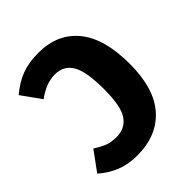

<svg xmlns="http://www.w3.org/2000/svg" viewBox="-164 -643 755 755"><g transform="rotate(-45 213.5 -265.5)"><path d="M397 -261Q397 -124 335 -54.5Q273 15 164 15Q113 15 74.5 -0.5Q36 -16 1 -46L60 -127Q88 -109 108 -101.5Q128 -94 157 -94Q204 -94 229.5 -130Q255 -166 255 -262Q255 -362 231 -401Q207 -440 160 -440Q109 -440 59 -402L1 -483Q40 -516 80 -531Q120 -546 173 -546Q279 -546 338 -474Q397 -402 397 -261Z"/></g></svg>

Font: Fira Sans Compressed SemiBold
Style: Regular
Weight: 600
Width: 1
Designer: bBox Type GmbH & Carrois Corporate GbR & Edenspiekermann AG
Foundry: bBox Type GmbH & Carrois Corporate GbR & Edenspiekermann AG
Version: Version 4.301